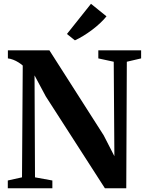

<svg xmlns="http://www.w3.org/2000/svg" viewBox="-20 -1014 789 1034"><path d="M22 0V-42L98.5 -59L102.5 -661Q93 -669.5 79.5 -678Q66 -686.5 51.2 -692.2Q36.5 -698 22.5 -699.5V-743H246L538.5 -285L596 -173L592.5 -681.5L509.5 -699.5V-743H740V-699.5L663 -681.5L660 0H545L226.5 -495L166 -608L168.5 -59L262 -42V0ZM383 -797 340.5 -831 470 -993.5 553.5 -926Q539 -908 519 -889.2Q499 -870.5 476 -853.2Q453 -836 429.5 -821.5Q406 -807 384 -797Z"/></svg>

Font: Merriweather 72pt
Style: Bold
Weight: 700
Version: Version 2.100